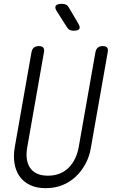

<svg xmlns="http://www.w3.org/2000/svg" viewBox="-20 -970 640 1000"><path d="M144 -698Q147 -714 156.5 -722Q166 -730 183 -730Q199 -730 205.5 -722Q212 -714 209 -698L122 -204Q116 -171 119.5 -144Q123 -117 136 -97Q149 -77 172 -66Q195 -55 230 -55Q264 -55 291 -66Q318 -77 338 -97Q358 -117 371 -144Q384 -171 390 -204L477 -698Q480 -714 489.5 -722Q499 -730 515 -730Q532 -730 538 -722Q544 -714 541 -698L454 -204Q447 -158 426.5 -119Q406 -80 375.5 -51Q345 -22 305.5 -6Q266 10 218 10Q170 10 136 -6.5Q102 -23 82 -51.5Q62 -80 55.5 -119Q49 -158 57 -204ZM363 -810Q352 -810 343.5 -814Q335 -818 329 -828L276 -911Q264 -930 270.5 -940Q277 -950 303 -950Q316 -950 324.5 -945.5Q333 -941 339 -930L388 -847Q399 -828 393 -819Q387 -810 363 -810Z"/></svg>

Font: Maple Mono ExtraLight
Style: Italic
Weight: 275
Italic angle: -10°
Monospace: yes
Designer: subframe7536
Version: Version 7.000